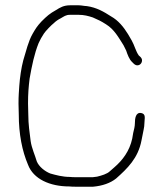

<svg xmlns="http://www.w3.org/2000/svg" viewBox="-20 -703 618 726"><path d="M517 -474.5C517 -483.9 510.4 -488.3 505 -493C493.7 -508.1 488.1 -532.8 478 -550L464 -574C447.3 -601.1 427.6 -625.5 400 -641C372.9 -658.4 345.9 -674.6 308 -680C298.5 -680 288.8 -683 277 -683H245C220.8 -683 207 -674.4 192 -665C168 -651.7 157.2 -642.2 137 -622C120.2 -604.1 114.3 -594.2 103.5 -575.5C87 -547 78.8 -510.1 68 -475C60.5 -446.7 55.2 -410.1 53 -379L51 -349C50.3 -338.3 50 -325.7 50 -311C50.7 -296.3 51 -282.7 51 -270C51 -195.9 63.8 -131.9 86 -80C106.1 -26.3 168.3 2 242 2C248.7 2.7 256.3 3 265 3H332C367.2 -0.2 397.3 -10.6 419 -28C461.4 -65.7 502.4 -104.8 515 -172L523 -212C525 -221.3 526 -229.3 526 -236C526 -253.7 533.3 -271.7 514.5 -275.5C493.1 -279.8 490 -255.4 490 -236C490 -231.3 489.3 -225.7 488 -219C483.1 -201.1 483.9 -199.9 480 -179C469.8 -131.6 443.3 -96.9 412 -70L396 -56C384.9 -44.9 363.9 -39.2 347 -35L331 -33H265C257 -33 250 -33.3 244 -34C216.8 -34 190.4 -41.2 170 -47C149.4 -55.2 127 -73 119 -93C112.7 -115.2 99.8 -142.7 96 -169C92 -201.1 87 -232.4 87 -270C87 -282.7 86.7 -296.7 86 -312C86 -348.2 88 -373.9 92 -406C100.7 -455.4 109.7 -499.2 126 -540L135 -558C138.3 -563.3 142 -569.3 146 -576C151.7 -585.1 175.2 -609.4 183 -615C190.8 -622.8 199.8 -628.9 210 -634C221.6 -640.4 228.3 -647 245 -647H277C297.9 -647 314.1 -642.6 331 -637C352.9 -627.3 360.8 -624 381 -611C412 -591.9 427.8 -562.2 447 -532L457 -512C462.3 -496.1 469.1 -477.6 480 -468C485.1 -462.9 490.1 -456 499.5 -456C509.4 -456 517 -464.6 517 -474.5Z"/></svg>

Font: HoneyBee
Style: Lit
Weight: 300
Foundry: Cannot Into Space Fonts
Version: Version 0.89